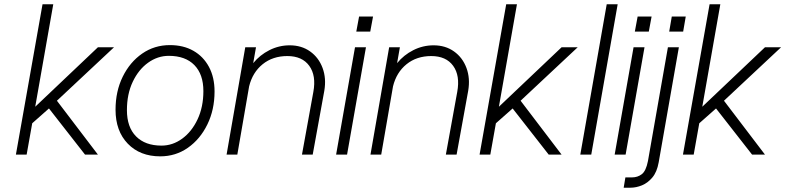

<svg xmlns="http://www.w3.org/2000/svg" viewBox="-20 -720 3657 894"><path d="M436 -500H511L245 -251L436 0H376L208 -215L130 -146L104 0H54L178 -700H228L144 -223Z M518 -209Q518 -295 551.5 -363Q585 -431 642 -470.5Q699 -510 771 -510Q834 -510 880.5 -483.5Q927 -457 953 -408.5Q979 -360 979 -294Q979 -209 945.5 -140.5Q912 -72 855 -32Q798 8 726 8Q632 8 575 -51Q518 -110 518 -209ZM927 -296Q927 -374 885 -417Q843 -460 766 -460Q714 -460 669.5 -428Q625 -396 598 -339Q571 -282 571 -207Q571 -128 613.5 -85Q656 -42 732 -42Q784 -42 828.5 -74.5Q873 -107 900 -164.5Q927 -222 927 -296Z M1122 -500H1172L1159 -426Q1190 -464 1234.5 -486.5Q1279 -509 1329 -509Q1384 -509 1424 -480.5Q1464 -452 1482 -403.5Q1500 -355 1490 -297L1436 0H1386L1439 -292Q1453 -368 1420 -413.5Q1387 -459 1318 -459Q1250 -459 1203 -421Q1156 -383 1140 -318L1085 0H1035Z M1652 -643H1717L1704 -573H1639ZM1633 -500H1684L1596 0H1545Z M1792 -500H1842L1829 -426Q1860 -464 1904.5 -486.5Q1949 -509 1999 -509Q2054 -509 2094 -480.5Q2134 -452 2152 -403.5Q2170 -355 2160 -297L2106 0H2056L2109 -292Q2123 -368 2090 -413.5Q2057 -459 1988 -459Q1920 -459 1873 -421Q1826 -383 1810 -318L1755 0H1705Z M2595 -500H2670L2404 -251L2595 0H2535L2367 -215L2289 -146L2263 0H2213L2337 -700H2387L2303 -223Z M2805 -700H2856L2733 0H2682Z M2949 -643H3014L3001 -573H2936ZM2930 -500H2981L2893 0H2842Z M3108 -643H3173L3161 -573H3096ZM2892 106H2923Q2949 106 2968.5 91Q2988 76 2997 30L3090 -500H3141L3047 36Q3039 81 3017.5 106.5Q2996 132 2969 143Q2942 154 2916 154H2884Z M3542 -500H3617L3351 -251L3542 0H3482L3314 -215L3236 -146L3210 0H3160L3284 -700H3334L3250 -223Z"/></svg>

Font: Overused Grotesk Light
Style: Italic
Weight: 300
Italic angle: -10°
Version: Version 0.003